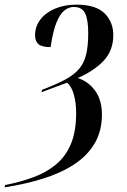

<svg xmlns="http://www.w3.org/2000/svg" viewBox="-91 -567 547 827"><path d="M-69 230Q-3 217 52.5 196.5Q108 176 149.5 142Q191 108 214 54Q237 0 237 -80Q237 -125 227 -160Q217 -195 198 -211L88 -170L90 -180Q150 -203 188.5 -223.5Q227 -244 249 -269.5Q271 -295 280 -332Q289 -369 289 -424Q289 -483 275.5 -510Q262 -537 227 -537Q206 -537 187 -522.5Q168 -508 152.5 -470.5Q137 -433 127 -364Q89 -364 74.5 -377Q60 -390 60 -415Q60 -453 83 -483Q106 -513 146.5 -530Q187 -547 238 -547Q322 -547 359.5 -509.5Q397 -472 397 -416Q397 -350 356 -306Q315 -262 244 -231Q290 -216 319 -176Q348 -136 348 -74Q348 -2 316.5 51Q285 104 228.5 141Q172 178 95.5 202Q19 226 -71 240Z"/></svg>

Font: Noto Serif Display ExtraCondensed SemiBold
Style: Italic
Weight: 600
Width: 2
Italic angle: -12°
Designer: Monotype Design Team
Foundry: Monotype Imaging Inc.
Version: Version 2.009